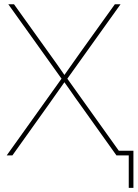

<svg xmlns="http://www.w3.org/2000/svg" viewBox="-20 -748 662 924"><path d="M282.2 -377.9V-360.8L20 -727.5H47.4L210.4 -500Q249.5 -446.3 294.9 -380.4H285.2L303.7 -406.7Q328.1 -442.4 369.6 -500L532.7 -727.5H560.1L297.9 -360.8V-377.9L567.9 0H540.5L367.7 -242.2Q355 -259.8 342.3 -277.6Q329.6 -295.4 317.4 -313.5L285.6 -358.4H294.4L262.7 -313.5Q229.5 -265.6 212.4 -242.2L39.6 0H12.2ZM599.6 0H546.9V-22.5H622.1V156.2H599.6Z"/></svg>

Font: Intratopia Thin
Style: Regular
Weight: 100
Designer: Rasmus Andersson
Foundry: rsms
Version: Version 3.000;Glyphs 3.2.3 (3260)